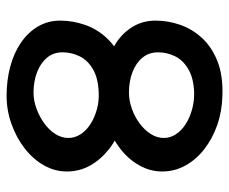

<svg xmlns="http://www.w3.org/2000/svg" viewBox="-76 -616 694 582"><g transform="rotate(90 271.0 -325.0)"><path d="M270.4 -287.2Q223.1 -287.2 181.8 -298.3Q140.5 -309.4 109.2 -330.5Q77.9 -351.6 60.2 -381.8Q42.5 -412 42.5 -449.5Q42.5 -487.4 55.1 -523.8Q67.6 -560.1 94.8 -589.9Q121.9 -619.8 165.2 -637Q208.6 -654.2 269.2 -652.2Q316.5 -651.2 358.4 -636.7Q400.2 -622.1 432.1 -597.3Q463.9 -572.5 481.8 -540Q499.8 -507.5 499.8 -469.6Q499.8 -432.8 480.9 -399.6Q462.1 -366.4 429.6 -341.6Q397.1 -316.8 355.9 -302Q314.6 -287.2 270.4 -287.2ZM270.4 2Q223.1 2 181.8 -9.1Q140.5 -20.1 109.2 -41.6Q77.9 -63 60.2 -93.2Q42.5 -123.4 42.5 -160.9Q42.5 -198.1 55.1 -234.8Q67.6 -271.5 94.8 -301Q121.9 -330.5 165.2 -347.8Q208.6 -365 269.2 -363Q316.5 -362 358.4 -347.8Q400.2 -333.5 432.1 -308.4Q463.9 -283.2 481.8 -251.1Q499.8 -218.9 499.8 -181Q499.8 -143.5 480.9 -110.6Q462.1 -77.8 429.6 -52.6Q397.1 -27.5 355.9 -12.8Q314.6 2 270.4 2ZM260.9 -79.6Q284.6 -79.6 309.2 -88.6Q333.8 -97.6 353.8 -112.1Q373.9 -126.5 386.1 -145.6Q398.2 -164.8 398.2 -185Q398.2 -205.2 386.7 -222.8Q375.1 -240.2 355.6 -252.6Q336 -265 311.1 -271.8Q286.2 -278.5 260.2 -277.2Q216.6 -275.6 189.5 -259.6Q162.4 -243.5 150.5 -219.1Q138.6 -194.6 138.6 -167.6Q138.6 -140 154.8 -120.6Q171 -101.1 198.8 -90.4Q226.5 -79.6 260.9 -79.6ZM260.9 -368.9Q284.6 -368.9 309.2 -377.6Q333.8 -386.2 353.8 -401Q373.9 -415.8 386.1 -434.9Q398.2 -454 398.2 -474.2Q398.2 -494.5 386.7 -511.7Q375.1 -528.9 355.6 -541.2Q336 -553.6 311.1 -560.4Q286.2 -567.1 260.2 -566.5Q216.6 -564.9 189.5 -548.8Q162.4 -532.8 150.5 -508.5Q138.6 -484.2 138.6 -456.6Q138.6 -429.6 154.8 -409.9Q171 -390.1 198.8 -379.5Q226.5 -368.9 260.9 -368.9Z"/></g></svg>

Font: Sour Gummy Black
Style: Regular
Weight: 900
Version: Version 1.000